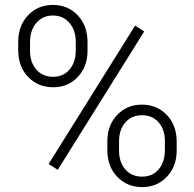

<svg xmlns="http://www.w3.org/2000/svg" viewBox="-20 -741 779 771"><path d="M53.2 -540V-574.2Q53.2 -637.7 92.5 -679.4Q131.8 -721.2 192.4 -721.2Q252.9 -721.2 292.2 -679.4Q331.5 -637.7 331.5 -571.3V-536.6Q331.5 -474.1 292.7 -432.4Q253.9 -390.6 193.4 -390.6Q133.3 -390.6 93.3 -431.6Q53.2 -472.7 53.2 -540ZM100.6 -536.6Q100.6 -491.2 125.7 -461.9Q150.9 -432.6 193.4 -432.6Q234.9 -432.6 259.5 -462.2Q284.2 -491.7 284.2 -538.6V-574.2Q284.2 -619.6 258.8 -649.2Q233.4 -678.7 192.4 -678.7Q151.9 -678.7 126.2 -649.4Q100.6 -620.1 100.6 -571.3ZM175.3 -82.5 522.5 -638.2 559.1 -614.7 211.9 -59.1ZM411.1 -138.7V-174.3Q411.1 -237.8 450.4 -279.3Q489.7 -320.8 549.8 -320.8Q609.9 -320.8 649.7 -279.5Q689.5 -238.3 689.5 -170.9V-136.2Q689.5 -72.8 650.1 -31.2Q610.8 10.3 550.8 10.3Q490.7 10.3 450.9 -31Q411.1 -72.3 411.1 -138.7ZM458 -136.2Q458 -90.3 483.2 -61Q508.3 -31.7 550.8 -31.7Q592.8 -31.7 617.4 -61.3Q642.1 -90.8 642.1 -138.7V-174.3Q642.1 -221.2 616.9 -249.8Q591.8 -278.3 549.8 -278.3Q508.8 -278.3 483.4 -249.5Q458 -220.7 458 -172.4Z"/></svg>

Font: Roboto Light
Style: Regular
Weight: 300
Designer: Google
Version: Version 2.137; 2017